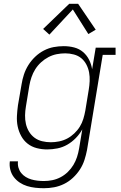

<svg xmlns="http://www.w3.org/2000/svg" viewBox="-20 -782 640 1015"><path d="M212 213Q189 213 166.5 210.5Q144 208 123 201.5Q102 195 84 183Q66 171 53 154Q40 137 34.5 115Q29 93 32 71H75Q73 88 77.5 104Q82 120 92 132.5Q102 145 116 153.5Q130 162 145.5 166.5Q161 171 178 173Q195 175 212 175Q234 175 256.5 170.5Q279 166 300 155Q321 144 338.5 127Q356 110 368 90Q380 70 387 48.5Q394 27 398 4L415 -98Q401 -73 380.5 -52Q360 -31 335.5 -17Q311 -3 283.5 2.5Q256 8 229 8Q229 8 229 8Q229 8 229 8Q201 8 174 1Q147 -6 126 -22.5Q105 -39 92 -63Q79 -87 73.5 -113.5Q68 -140 69.5 -168.5Q71 -197 75 -226L94 -336Q98 -362 106.5 -388Q115 -414 130 -438Q145 -462 166 -482Q187 -502 212 -515Q237 -528 263.5 -533Q290 -538 317 -538Q346 -538 372.5 -531Q399 -524 419 -507Q439 -490 451 -466Q463 -442 467 -416L486 -530H591V-492H523L440 11Q435 37 426.5 63.5Q418 90 402.5 114Q387 138 365.5 158Q344 178 318.5 190.5Q293 203 266 208Q239 213 212 213ZM249 -30Q270 -30 292.5 -34.5Q315 -39 335 -49.5Q355 -60 372.5 -76.5Q390 -93 402 -112.5Q414 -132 420.5 -153.5Q427 -175 431 -197L449 -307Q453 -330 454 -353.5Q455 -377 451 -399Q447 -421 436.5 -441Q426 -461 409.5 -474.5Q393 -488 370.5 -494Q348 -500 325 -500Q302 -500 279.5 -495.5Q257 -491 236 -480Q215 -469 197 -452.5Q179 -436 166.5 -416Q154 -396 146.5 -374Q139 -352 135 -329L117 -219Q113 -196 112.5 -172.5Q112 -149 117 -127Q122 -105 133.5 -86Q145 -67 162.5 -54Q180 -41 202.5 -35.5Q225 -30 249 -30ZM241 -599 208 -629 346 -762H393L486 -625L447 -602L365 -732Z"/></svg>

Font: Iosevka Curly Slab XLtExObl
Style: Regular
Weight: 200
Width: 7
Italic angle: -9°
Monospace: yes
Designer: Belleve Invis
Foundry: Belleve Invis
Version: Version 11.0.0; ttfautohint (v1.8.3)